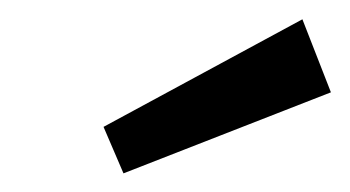

<svg xmlns="http://www.w3.org/2000/svg" viewBox="-20 -822 372 204"><path d="M90 -687.2 301.3 -801.5 331.6 -723.9 111.2 -637.8Z"/></svg>

Font: Fira Sans Variable
Style: Italic
Weight: 397
Italic angle: -8°
Designer: Carrois Corporate & Edenspiekermann AG
Foundry: Carrois Corporate GbR & Edenspiekermann AG
Version: Version 4.202